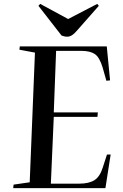

<svg xmlns="http://www.w3.org/2000/svg" viewBox="-20 -969 632 989"><path d="M160 -698 80 -713 82 -730H530L547 -555L528 -553L509 -620Q493 -674 468.5 -690.5Q444 -707 399 -707H269L257 -390H484L482 -367H257L242 -23H388Q438 -23 466.5 -41Q495 -59 510 -108L531 -173H550L523 0H48L50 -18L133 -30ZM178 -939 187 -949 331 -871 481 -949 489 -939 377 -812Q351 -780 327 -780Q316 -780 310 -782Q304 -784 297 -786Z"/></svg>

Font: Literata 72pt Medium
Style: Italic
Weight: 500
Italic angle: -2°
Designer: Latin by Veronika Burian and Jose Scaglione. Greek by Irene Vlachou. Cyrillic by Vera Evstafieva
Foundry: TypeTogether
Version: Version 3.002